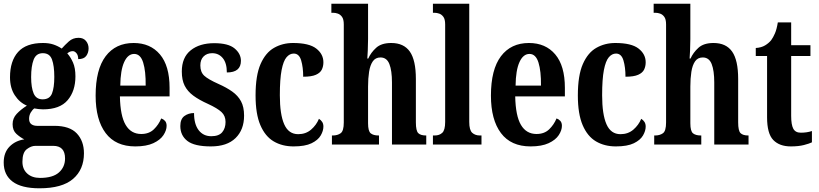

<svg xmlns="http://www.w3.org/2000/svg" viewBox="-21 -780 4417 1036"><path d="M192 236Q95 236 47 200Q-1 164 -1 97Q-1 43 30.5 11Q62 -21 110 -28Q88 -39 67.5 -57.5Q47 -76 47 -110Q47 -142 69 -165.5Q91 -189 124 -210Q84 -227 58.5 -266.5Q33 -306 33 -363Q33 -451 76.5 -499.5Q120 -548 211 -548Q243 -548 267 -540Q291 -532 312 -518Q329 -537 350.5 -556.5Q372 -576 403 -576Q429 -576 443 -559Q457 -542 457 -519Q457 -496 444.5 -478.5Q432 -461 401 -461Q401 -482 391.5 -493Q382 -504 372 -504Q362 -504 355 -500.5Q348 -497 342 -492Q360 -472 373 -442.5Q386 -413 386 -368Q386 -289 344 -239.5Q302 -190 211 -190Q202 -190 187 -191.5Q172 -193 164 -195Q154 -188 145 -173Q136 -158 136 -139Q136 -119 148 -110Q160 -101 179 -101H272Q355 -101 393.5 -60Q432 -19 432 47Q432 135 373 185.5Q314 236 192 236ZM209 -244Q247 -244 259.5 -275.5Q272 -307 272 -365Q272 -425 259.5 -459Q247 -493 210 -493Q174 -493 160.5 -458Q147 -423 147 -364Q147 -308 160.5 -276Q174 -244 209 -244ZM195 180Q264 180 297 150.5Q330 121 330 75Q330 7 266 7H170Q147 7 123.5 25Q100 43 100 93Q100 133 126 156.5Q152 180 195 180Z M709 10Q603 10 549 -62Q495 -134 495 -264Q495 -405 549 -476.5Q603 -548 700 -548Q790 -548 842 -486.5Q894 -425 894 -306V-260H626Q628 -155 657 -106Q686 -57 741 -57Q783 -57 809 -82Q835 -107 849 -141Q861 -137 869.5 -127.5Q878 -118 878 -101Q878 -77 861 -51Q844 -25 806.5 -7.5Q769 10 709 10ZM765 -318Q766 -396 751.5 -442.5Q737 -489 703 -489Q669 -489 649 -445Q629 -401 628 -318Z M1117 10Q1028 10 990 -19.5Q952 -49 952 -100Q952 -138 974 -154Q996 -170 1026 -170Q1026 -110 1051 -77.5Q1076 -45 1119 -45Q1160 -45 1178 -66.5Q1196 -88 1196 -122Q1196 -155 1174 -175.5Q1152 -196 1102 -219Q1053 -241 1022 -264Q991 -287 975.5 -317.5Q960 -348 960 -394Q960 -470 1008 -508.5Q1056 -547 1135 -547Q1211 -547 1245 -518.5Q1279 -490 1279 -452Q1279 -389 1203 -389Q1203 -440 1181 -466.5Q1159 -493 1124 -493Q1095 -493 1077.5 -475.5Q1060 -458 1060 -427Q1060 -391 1081 -371.5Q1102 -352 1158 -327Q1201 -308 1232 -286Q1263 -264 1279.5 -233.5Q1296 -203 1296 -156Q1296 -80 1250 -35Q1204 10 1117 10Z M1563 10Q1502 10 1456 -17Q1410 -44 1384 -104.5Q1358 -165 1358 -265Q1358 -373 1385 -434.5Q1412 -496 1458 -522Q1504 -548 1560 -548Q1647 -548 1685.5 -518Q1724 -488 1724 -444Q1724 -422 1715.5 -404.5Q1707 -387 1683.5 -376.5Q1660 -366 1615 -366Q1615 -417 1604 -454Q1593 -491 1564 -491Q1542 -491 1525 -471Q1508 -451 1498.5 -402Q1489 -353 1489 -266Q1489 -163 1512.5 -109.5Q1536 -56 1588 -56Q1629 -56 1657.5 -80.5Q1686 -105 1700 -139Q1711 -132 1717.5 -122Q1724 -112 1724 -97Q1724 -74 1709.5 -49Q1695 -24 1660 -7Q1625 10 1563 10Z M1770 0V-49H1775Q1800 -49 1817 -61Q1834 -73 1834 -119V-648Q1834 -676 1824.5 -689Q1815 -702 1802 -706.5Q1789 -711 1778 -711H1767V-760H1965V-569Q1965 -538 1963.5 -508Q1962 -478 1961 -464H1966Q1980 -496 2008.5 -522Q2037 -548 2090 -548Q2158 -548 2190.5 -501.5Q2223 -455 2223 -354V-120Q2223 -74 2236 -61.5Q2249 -49 2277 -49H2279V0H2094V-335Q2094 -399 2080 -434.5Q2066 -470 2032 -470Q2005 -470 1990.5 -449Q1976 -428 1970.5 -392.5Q1965 -357 1965 -313V-115Q1965 -72 1979.5 -60.5Q1994 -49 2021 -49H2024V0Z M2315 0V-49H2325Q2350 -49 2365.5 -63.5Q2381 -78 2381 -122V-648Q2381 -676 2371.5 -689Q2362 -702 2349 -706.5Q2336 -711 2325 -711H2315V-760H2511V-122Q2511 -78 2527 -63.5Q2543 -49 2568 -49H2577V0Z M2842 10Q2736 10 2682 -62Q2628 -134 2628 -264Q2628 -405 2682 -476.5Q2736 -548 2833 -548Q2923 -548 2975 -486.5Q3027 -425 3027 -306V-260H2759Q2761 -155 2790 -106Q2819 -57 2874 -57Q2916 -57 2942 -82Q2968 -107 2982 -141Q2994 -137 3002.5 -127.5Q3011 -118 3011 -101Q3011 -77 2994 -51Q2977 -25 2939.5 -7.5Q2902 10 2842 10ZM2898 -318Q2899 -396 2884.5 -442.5Q2870 -489 2836 -489Q2802 -489 2782 -445Q2762 -401 2761 -318Z M3302 10Q3241 10 3195 -17Q3149 -44 3123 -104.5Q3097 -165 3097 -265Q3097 -373 3124 -434.5Q3151 -496 3197 -522Q3243 -548 3299 -548Q3386 -548 3424.5 -518Q3463 -488 3463 -444Q3463 -422 3454.5 -404.5Q3446 -387 3422.5 -376.5Q3399 -366 3354 -366Q3354 -417 3343 -454Q3332 -491 3303 -491Q3281 -491 3264 -471Q3247 -451 3237.5 -402Q3228 -353 3228 -266Q3228 -163 3251.5 -109.5Q3275 -56 3327 -56Q3368 -56 3396.5 -80.5Q3425 -105 3439 -139Q3450 -132 3456.5 -122Q3463 -112 3463 -97Q3463 -74 3448.5 -49Q3434 -24 3399 -7Q3364 10 3302 10Z M3509 0V-49H3514Q3539 -49 3556 -61Q3573 -73 3573 -119V-648Q3573 -676 3563.5 -689Q3554 -702 3541 -706.5Q3528 -711 3517 -711H3506V-760H3704V-569Q3704 -538 3702.5 -508Q3701 -478 3700 -464H3705Q3719 -496 3747.5 -522Q3776 -548 3829 -548Q3897 -548 3929.5 -501.5Q3962 -455 3962 -354V-120Q3962 -74 3975 -61.5Q3988 -49 4016 -49H4018V0H3833V-335Q3833 -399 3819 -434.5Q3805 -470 3771 -470Q3744 -470 3729.5 -449Q3715 -428 3709.5 -392.5Q3704 -357 3704 -313V-115Q3704 -72 3718.5 -60.5Q3733 -49 3760 -49H3763V0Z M4246 10Q4185 10 4151.5 -24.5Q4118 -59 4118 -147V-478H4057V-521Q4087 -523 4107 -535Q4127 -547 4140 -563Q4151 -578 4160.5 -600Q4170 -622 4176 -659H4248V-536H4352V-478H4248V-155Q4248 -107 4259.5 -85.5Q4271 -64 4300 -64Q4333 -64 4360 -73V-12Q4346 -5 4317 2.5Q4288 10 4246 10Z"/></svg>

Font: Noto Serif Tamil ExtraCondensed
Style: Bold
Weight: 700
Width: 2
Designer: Indian Type Foundry, Tom Grace, and the Monotype Design Team
Foundry: Monotype Imaging Inc.
Version: Version 2.004; ttfautohint (v1.8.4.7-5d5b)